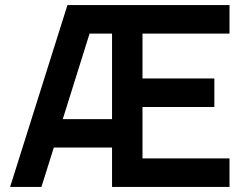

<svg xmlns="http://www.w3.org/2000/svg" viewBox="-20 -740 978 760"><path d="M20 0H144L193 -156H423.5V0H888.5V-113H544V-316.5H828.5V-429.5H544V-607H888.5V-720H247ZM228.5 -268.5 334.5 -607H423.5V-268.5Z"/></svg>

Font: Eudonet
Style: Bold
Weight: 700
Designer: Mikhail Sharanda
Foundry: Mikhail Sharanda
Version: Version 4.503;Glyphs 3.1.2 (3151)